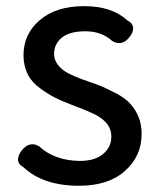

<svg xmlns="http://www.w3.org/2000/svg" viewBox="-20 -552 508 619"><path d="M436.5 -122.1Q436.5 -121.1 436.5 -119.1Q436.5 -47.9 381.8 0Q329.1 46.9 234.4 46.9Q120.1 46.9 55.7 -12.7Q38.1 -22.5 38.1 -38.1Q38.1 -50.8 48.8 -65.4Q65.4 -86.9 85 -86.9Q94.7 -86.9 106.4 -80.1Q156.2 -34.2 237.3 -33.2Q287.1 -33.2 313.5 -56.6Q338.9 -78.1 338.9 -111.3Q338.9 -112.3 338.9 -113.3Q338.9 -155.3 287.1 -182.6Q258.8 -196.3 220.7 -210.4Q182.6 -224.6 159.2 -236.3Q135.7 -248 110.4 -266.6Q56.6 -303.7 55.7 -373Q55.7 -442.4 108.4 -487.3Q161.1 -532.2 251 -532.2Q340.8 -532.2 390.6 -486.3Q409.2 -476.6 409.2 -460Q409.2 -448.2 398.4 -433.6Q382.8 -413.1 364.3 -413.1Q353.5 -413.1 341.8 -419.9Q307.6 -451.2 254.9 -451.2Q199.2 -451.2 173.8 -425.8Q154.3 -406.2 154.3 -377.9Q154.3 -353.5 175.8 -333Q192.4 -315.4 246.1 -295.9Q300.8 -277.3 316.9 -269.5Q333 -261.7 358.4 -249Q387.7 -232.4 401.4 -215.8Q436.5 -175.8 436.5 -122.1Z"/></svg>

Font: TaiwanPearl
Style: Regular
Weight: 400
Version: Version 2.102